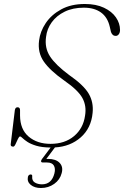

<svg xmlns="http://www.w3.org/2000/svg" viewBox="-20 -730 622 963"><path d="M289.5 138Q281 171.5 252 192.2Q223 213 185.5 213Q153.5 213 134.2 197.2Q115 181.5 120 157Q123 146 133 145Q143 145 141.5 154.5Q139.5 176.5 154.8 185.5Q170 194.5 190.5 194.5Q239 194.5 253 139.5Q259 115.5 250 100.2Q241 85 215.5 85H196Q186.5 85 186 79.5Q185.5 74 191 67L234 10Q190 9.5 162 1Q134 -7.5 117.8 -18.2Q101.5 -29 93.2 -37.2Q85 -45.5 80.5 -45.5Q75.5 -45.5 69.8 -32.8Q64 -20 58 -7.2Q52 5.5 46.5 5.5Q31 5.5 34 -9L54.5 -178Q57 -192 68 -192Q80.5 -192 80.5 -177.5V-150.5Q81 -81 123.8 -44.8Q166.5 -8.5 233.5 -8.5Q305 -8.5 351.2 -47.2Q397.5 -86 406.5 -149.5Q415 -199 393.2 -238.5Q371.5 -278 303.5 -325Q231.5 -375.5 199.8 -421Q168 -466.5 176 -527Q181.5 -572.5 209.5 -614.2Q237.5 -656 287 -683Q336.5 -710 405.5 -710Q462 -710 501.5 -691.2Q541 -672.5 561.5 -642.8Q582 -613 582 -579.5Q582 -566.5 575.8 -558.2Q569.5 -550 561 -550Q550.5 -550 544.8 -556Q539 -562 536.5 -570L530.5 -596Q519.5 -644 486 -667.8Q452.5 -691.5 400.5 -691.5Q345.5 -691.5 304.5 -671.5Q263.5 -651.5 239.5 -618.2Q215.5 -585 211 -545Q203 -490 230.8 -447.2Q258.5 -404.5 326.5 -354Q400 -303 425 -260Q450 -217 444.5 -164Q437.5 -87.5 385.2 -41.2Q333 5 255.5 9.5L212.5 67H221Q260 67 279 86.8Q298 106.5 289.5 138Z"/></svg>

Font: Fraunces 9pt Thin
Style: Italic
Weight: 100
Italic angle: -16°
Version: Version 1.000;[b76b70a41]